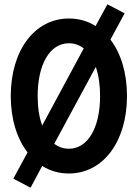

<svg xmlns="http://www.w3.org/2000/svg" viewBox="-20 -796 640 892"><path d="M42 34 122 76 176 -25C213 -2 254 10 300 10C459 10 570 -138 570 -350C570 -457 542 -548 493 -612L559 -734L479 -776L424 -675C388 -698 346 -710 300 -710C141 -710 30 -562 30 -350C30 -242 59 -151 108 -88ZM155 -350C155 -498 212 -595 300 -595C326 -595 349 -587 369 -571L176 -213C162 -251 155 -297 155 -350ZM300 -105C275 -105 252 -113 232 -128L425 -485C438 -448 445 -402 445 -350C445 -202 388 -105 300 -105Z"/></svg>

Font: CommitMono
Style: 700Regular
Weight: 700
Monospace: yes
Designer: Eigil Nikolajsen
Foundry: Eigil Nikolajsen
Version: Version 1.143